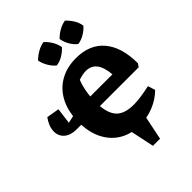

<svg xmlns="http://www.w3.org/2000/svg" viewBox="-310 -1073 1411 1411"><g transform="rotate(-45 396.0 -367.0)"><path d="M120 -295Q61 -295 26.5 -324.5Q-8 -354 -8 -402Q-8 -429 2.5 -456Q13 -483 33 -511L132 -494L116 -370L172 -382Q183 -471 224.5 -535.5Q266 -600 333.5 -634.5Q401 -669 488 -669Q631 -669 707.5 -578Q784 -487 784 -320L767 -295H364Q372 -205 415.5 -165.5Q459 -126 548 -126Q580 -126 620.5 -131.5Q661 -137 717 -149L735 -92Q685 -42 616 -14.5Q547 13 470 13Q383 13 317.5 -24.5Q252 -62 213.5 -131Q175 -200 170 -295ZM473 -551Q441 -551 396 -536Q371 -475 364 -395H594Q587 -475 557 -513Q527 -551 473 -551ZM403 -921Q430 -897 448.5 -865.5Q467 -834 473 -799Q450 -773 417.5 -753.5Q385 -734 351 -730Q325 -751 305.5 -784Q286 -817 279 -853Q304 -878 336 -896.5Q368 -915 403 -921ZM626 -921Q652 -897 671.5 -865.5Q691 -834 696 -799Q674 -773 641 -753.5Q608 -734 574 -730Q547 -751 528 -784Q509 -817 503 -853Q527 -878 559 -896.5Q591 -915 626 -921ZM433 187 387 -32H552L507 187Z"/></g></svg>

Font: Piazzolla SC ExtraBold
Style: Regular
Weight: 800
Designer: Juan Pablo del Peral
Foundry: Huerta Tipografica
Version: Version 1.330